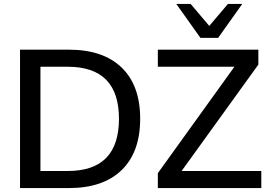

<svg xmlns="http://www.w3.org/2000/svg" viewBox="-20 -958 1373 978"><path d="M82 0V-705H331Q505 -705 599.5 -614Q694 -523 694 -353Q694 -183 599.5 -91.5Q505 0 331 0ZM186 -87H325Q586 -87 586 -353Q586 -618 325 -618H186ZM784 0V-76L1174 -618H784V-705H1296V-629L905 -87H1311V0ZM1001 -765 878 -938H951L1046 -826L1141 -938H1214L1091 -765Z"/></svg>

Font: Nunito Sans SemiBold
Style: Regular
Weight: 600
Designer: Vernon Adams
Foundry: Vernon Adams
Version: Version 3.101; ttfautohint (v1.8.4.7-5d5b);gftools[0.9.27]